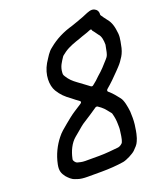

<svg xmlns="http://www.w3.org/2000/svg" viewBox="-171 -903 1031 1200"><g transform="rotate(-20 344.5 -303.0)"><path d="M524.8 -673.2C542.2 -681.1 540 -668.9 541.3 -666.5L551.4 -653.8C557.1 -646.8 562.2 -638.8 569.2 -629.1C585.7 -612.7 589.3 -582.3 589.3 -556.5C589.3 -555.8 589.3 -554.8 589.1 -554L580.1 -509C579.2 -504.2 578 -499.7 576.4 -495.7C572.9 -482.2 561.8 -470.7 558.6 -467.1C533.4 -438 509.6 -411.8 479.6 -386.7C464.6 -371.5 448.5 -356.6 429.6 -342.6C419 -334.7 411.1 -344.9 405.9 -348.4L376.2 -370.5C366.3 -377.8 355 -386.2 342.3 -395.4C316.6 -414 299.5 -430 283.4 -456C280.1 -461.2 274.1 -468.5 275.7 -481.9C277.7 -524.5 296.9 -547.7 315.8 -577.1C316.9 -578.8 318.5 -580.5 320.3 -581.8C328.1 -587.1 335.1 -593.5 342.7 -598.8C375.7 -621.5 413 -633.6 451.4 -646.6C477.3 -657.1 502.1 -662.9 524.8 -673.2ZM150.9 48 151.7 44C161.1 -2.8 183.2 -49.9 216.7 -77.8L249.1 -104.8C264.6 -117.7 284.3 -135.9 304.4 -147.4C336.2 -167.7 361.1 -183.7 396.6 -208.3C396.6 -208.3 398.3 -210.5 405 -210.5C406.9 -210.5 409.6 -209.8 411.3 -208.5L430.6 -194.5C441.6 -186.1 451 -175.7 458.1 -166.8L479.8 -139.8C481.7 -137.4 482.5 -133.6 483.3 -130.2C489 -108.8 492.5 -86.9 492.5 -61.5C492.5 -50 494 -34.1 491 -17.7C490.6 -13.2 489.7 -6.1 488.7 -1.1C488.4 3.7 487.7 8.9 486.5 15L482.5 35C480.9 43.1 477.7 49.1 477.3 51C475.2 61.8 454.3 74.4 444.2 75.4C405.1 79.3 360.1 84.5 315.1 84.5H222.1C199.2 84.5 185.1 79.5 171.1 76.2C163.1 74.3 149 57.8 150.9 48ZM590.4 -24.5C593.7 -52.3 593.2 -82.5 591.8 -109.6C587.9 -144 580.2 -187.6 564.5 -207.2L541.3 -236.2C531.5 -248.4 518.5 -261.7 505.2 -272.8C495.9 -280.6 504.2 -289.2 507.4 -291.8C538.5 -317.8 567.8 -346.8 596.2 -376.5L615.2 -396.5C624.9 -406.8 632.3 -415.6 637.2 -422.6C651.2 -442.6 662.3 -457.8 670.9 -482.5L676.6 -501.6L684.7 -542C688.7 -561.9 689.8 -578.3 688.5 -593.5C684 -638.5 675.7 -671.7 651.9 -699C640.7 -713 632.2 -725.5 623.9 -737.8C622.8 -739.4 622 -742.1 622.2 -744.6C624 -764.8 614.5 -778.5 599.4 -785.5C579.4 -794.8 556.1 -783.9 532.2 -773.9C517.4 -766.5 507.8 -764.5 492.8 -758.7C471.9 -749.4 454.6 -746.1 436.6 -738.6C436.2 -738.5 435.5 -738.2 434.9 -738C371.4 -720.1 317.1 -693.1 270.4 -654.2C270.2 -654 269.8 -653.7 269.5 -653.4C243.4 -634.6 229.5 -607.1 206.8 -572.2C169.3 -507.4 170.6 -435.1 195.4 -393.9C216.5 -359.4 238.1 -338.7 273.4 -313.5C290.6 -300.2 301.2 -290.6 316.3 -280.9C332.9 -270.2 313.2 -259.9 313.2 -259.9C297.5 -249.9 280.9 -238.6 265 -228.8C243.4 -215.1 215 -192 192.4 -173.2C166.1 -151.2 145.1 -135.1 125.7 -109.7C93.7 -69.6 65.7 -16.2 53.3 46C45.1 87 54.2 106.3 71.8 130.1C86.2 146.3 102.2 162.8 122.9 169.1L137.2 174.1C154.3 180.2 176.3 182.5 202.6 182.5H294.6C345.2 182.5 398.4 178.8 442.6 171.7C466.8 167.6 514.2 142.8 528.6 128.3C543.6 113.1 558.1 99.5 565.7 80.5L573.5 60.9C576.2 52.9 578.8 43.5 580.5 35L584.5 15C587.2 1.5 587.3 -8.5 590.4 -24.5Z"/></g></svg>

Font: Smoothie
Style: LightIt
Weight: 400
Foundry: Cannot Into Space Fonts
Version: Version 0.8